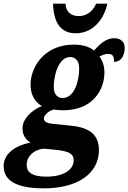

<svg xmlns="http://www.w3.org/2000/svg" viewBox="-85 -790 702 1050"><path d="M329 -608C434 -608 488 -700 502 -770H441C421 -725 387 -702 345 -702C304 -702 275 -725 273 -770H205C208 -673 242 -608 329 -608ZM154 240C339 240 456 160 456 30C456 -50 408 -91 309 -102L210 -112C180 -115 155 -120 155 -143C155 -160 183 -186 210 -191C225 -188 240 -187 261 -187C422 -187 486 -298 486 -394C486 -431 475 -459 459 -481C474 -488 486 -495 505 -495C532 -495 540 -482 538 -452C584 -452 597 -495 597 -528C597 -557 579 -581 540 -581C496 -581 462 -551 429 -513C404 -536 362 -546 319 -546C156 -546 82 -422 82 -327C82 -270 107 -232 144 -210C82 -185 38 -136 38 -88C38 -48 58 -25 82 -10C7 3 -65 46 -65 118C-65 194 -2 240 154 240ZM258 -254C230 -254 209 -273 209 -315C209 -384 238 -478 298 -478C329 -478 348 -457 348 -415C348 -346 321 -254 258 -254ZM168 176C82 176 61 146 61 112C61 65 100 28 153 23L216 29C290 36 318 50 318 87C318 134 270 176 168 176Z"/></svg>

Font: Noto Serif SemiCondensed Extra
Style: Italic
Weight: 800
Width: 4
Italic angle: -12°
Designer: Monotype Design Team
Foundry: Monotype Imaging Inc.
Version: Version 1.901